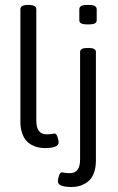

<svg xmlns="http://www.w3.org/2000/svg" viewBox="-20 -589 473 770"><path d="M159.7 4.8Q147 4.8 134.8 2.4Q122.5 0 108.8 -6.9Q95.1 -13.9 85.2 -25Q75.3 -36.1 68.6 -55.5Q61.8 -74.9 61.8 -99.9V-552.1Q61.8 -569.2 92.4 -569.2H95.1Q125.6 -569.2 125.6 -552.1V-105.4Q125.6 -50.3 166.5 -50.3Q179.2 -50.3 188.5 -51.9Q197.8 -53.5 199 -53.5Q206.1 -53.5 210.7 -39.6Q215.2 -25.8 215.2 -17.8Q215.2 4.8 159.7 4.8ZM328.6 -491.1Q298.1 -491.1 298.1 -507.3V-552.1Q298.1 -569.2 328.6 -569.2H337.7Q367.8 -569.2 367.8 -552.1V-507.3Q367.8 -491.1 337.7 -491.1ZM267.1 160.9Q212 160.9 212 137.9Q212 130 216.4 116.1Q220.8 102.3 227.9 102.3Q229.1 102.3 238.4 103.8Q247.7 105.4 260.4 105.4Q301.2 105.4 301.2 50.3V-380.9Q301.2 -396.7 331.4 -396.7H334.5Q364.6 -396.7 364.6 -380.9V55.9Q364.6 80.9 358.1 100.3Q351.6 119.7 341.5 130.8Q331.4 141.9 317.7 149Q304 156.2 291.9 158.5Q279.8 160.9 267.1 160.9Z"/></svg>

Font: Jaldi
Style: Regular
Weight: 400
Designer: Pablo Cosgaya and Nicolas Silva
Foundry: Omnibus-Type
Version: Version 1.001;PS 001.001;hotconv 1.0.70;makeotf.lib2.5.58329